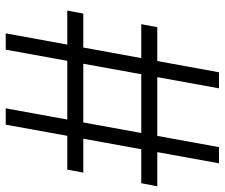

<svg xmlns="http://www.w3.org/2000/svg" viewBox="-76 -692 768 655"><g transform="rotate(90 307.5 -364.0)"><path d="M349.1 0 481.4 -727.5H536.6L404.8 0ZM15.6 -210 25.9 -264.6H568.4L558.1 -210ZM93.3 0 226.1 -727.5H280.8L148.9 0ZM62 -462.4 72.3 -517.1H615.2L604.5 -462.4Z"/></g></svg>

Font: Inter Tight Light
Style: Italic
Weight: 300
Italic angle: -9.39999°
Designer: Rasmus Andersson
Foundry: rsms
Version: Version 3.004